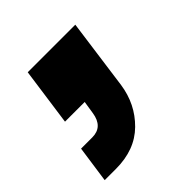

<svg xmlns="http://www.w3.org/2000/svg" viewBox="-127 -209 448 448"><g transform="rotate(-45 97.5 15.5)"><path d="M-27 168 -14 77H23Q58 77 64 38L69 6H4L24 -137H181L157 38Q149 93 111 130.5Q73 168 10 168Z"/></g></svg>

Font: Host Grotesk SemiBold
Style: Italic
Weight: 600
Italic angle: -8°
Designer: Doğukan Karapınar based on Poppins by Indian Type Foundry, Jonny Pinhorn
Foundry: Element Type
Version: Version 1.001; ttfautohint (v1.8.4.7-5d5b)